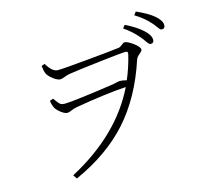

<svg xmlns="http://www.w3.org/2000/svg" viewBox="-122 -968 1244 1162"><g transform="rotate(-15 500.0 -387.0)"><path d="M189.5 -658.2 210 -666Q244.1 -608.4 278.3 -608.4Q309.6 -608.4 465.8 -623Q622.1 -637.7 667 -643.6Q677.7 -644.5 690.9 -655.8Q704.1 -667 710 -667Q728.5 -667 763.7 -641.1Q798.8 -615.2 798.8 -597.7Q798.8 -589.8 780.3 -575.2Q761.7 -560.5 756.8 -543Q685.5 -326.2 557.1 -182.6Q428.7 -39.1 219.7 54.7L203.1 30.3Q518.6 -137.7 648.4 -403.3Q528.3 -396.5 335 -363.3Q311.5 -359.4 294.4 -351.6Q277.3 -343.8 268.6 -343.8Q252 -343.8 229 -361.3Q206.1 -378.9 197.3 -394.5Q186.5 -415 183.6 -441.4L205.1 -449.2Q229.5 -414.1 240.2 -407.2Q250 -401.4 266.6 -401.4Q318.4 -401.4 578.1 -439.5Q585 -440.4 600.6 -444.3Q616.2 -448.2 623 -448.2Q637.7 -448.2 665 -441.4Q695.3 -511.7 713.9 -588.9Q716.8 -601.6 713.4 -605.5Q710 -609.4 700.2 -609.4Q676.8 -609.4 534.2 -592.8Q391.6 -576.2 342.8 -568.4Q325.2 -565.4 306.6 -558.1Q288.1 -550.8 279.3 -550.8Q261.7 -550.8 235.8 -570.3Q210 -589.8 201.2 -607.4Q193.4 -623 189.5 -658.2ZM724.6 -750 739.3 -768.6Q807.6 -735.4 845.7 -700.2Q882.8 -666 882.8 -637.7Q882.8 -616.2 862.3 -616.2Q856.4 -616.2 850.1 -622.6Q843.8 -628.9 833.5 -644Q823.2 -659.2 815.4 -668Q774.4 -716.8 724.6 -750ZM810.5 -809.6 825.2 -829.1Q897.5 -796.9 931.6 -767.6Q970.7 -734.4 970.7 -706.1Q970.7 -683.6 950.2 -683.6Q943.4 -683.6 937 -690.4Q930.7 -697.3 920.9 -711.4Q911.1 -725.6 902.3 -734.4Q866.2 -775.4 810.5 -809.6Z"/></g></svg>

Font: GenYoMin TW TTF ExtraLight
Style: Regular
Weight: 250
Version: Version 1.300